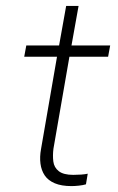

<svg xmlns="http://www.w3.org/2000/svg" viewBox="-20 -624 398 650"><path d="M222 6Q188 6 165.5 -3.5Q143 -13 131.5 -30Q120 -47 117 -70Q114 -93 119 -120L173 -432H62L69 -470H180L204 -604H246L222 -470H353L346 -432H215L161 -121Q158 -98 160.5 -77.5Q163 -57 179 -44.5Q195 -32 228 -32Q241 -32 255 -33Q269 -34 277 -36L271 0Q261 3 247 4.5Q233 6 222 6Z"/></svg>

Font: Gantari ExtraLight
Style: Italic
Weight: 250
Italic angle: -10°
Designer: Anugrah Pasau
Foundry: Lafontype
Version: Version 1.000